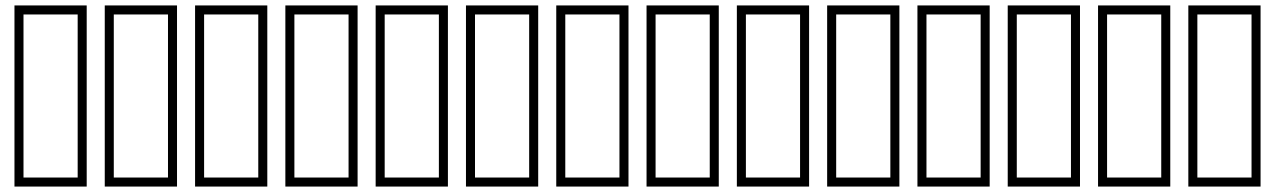

<svg xmlns="http://www.w3.org/2000/svg" viewBox="-20 -686 4688 706"><path d="M33.2 0V-666H298.8V0ZM66.4 -33.2H265.6V-632.8H66.4Z M365.2 0V-666H630.9V0ZM398.4 -33.2H597.7V-632.8H398.4Z M697.3 0V-666H962.9V0ZM730.5 -33.2H929.7V-632.8H730.5Z M1029.3 0V-666H1294.9V0ZM1062.5 -33.2H1261.7V-632.8H1062.5Z M1361.3 0V-666H1627V0ZM1394.5 -33.2H1593.8V-632.8H1394.5Z M1693.4 0V-666H1959V0ZM1726.6 -33.2H1925.8V-632.8H1726.6Z M2025.4 0V-666H2291V0ZM2058.6 -33.2H2257.8V-632.8H2058.6Z M2357.4 0V-666H2623V0ZM2390.6 -33.2H2589.8V-632.8H2390.6Z M2689.5 0V-666H2955.1V0ZM2722.7 -33.2H2921.9V-632.8H2722.7Z M3021.5 0V-666H3287.1V0ZM3054.7 -33.2H3253.9V-632.8H3054.7Z M3353.5 0V-666H3619.1V0ZM3386.7 -33.2H3585.9V-632.8H3386.7Z M3685.5 0V-666H3951.2V0ZM3718.8 -33.2H3918V-632.8H3718.8Z M4017.6 0V-666H4283.2V0ZM4050.8 -33.2H4250V-632.8H4050.8Z M4349.6 0V-666H4615.2V0ZM4382.8 -33.2H4582V-632.8H4382.8Z"/></svg>

Font: Crimson Text
Style: Bold
Weight: 700
Designer: Sebastian Kosch
Foundry: Sebastian Kosch
Version: Version 1.100